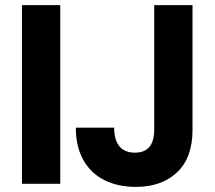

<svg xmlns="http://www.w3.org/2000/svg" viewBox="-20 -720 841 752"><path d="M66 0V-700H216V0ZM512 12Q442 12 389 -14.5Q336 -41 306.5 -93Q277 -145 277 -220H427Q427 -189 436 -167Q445 -145 463 -133.5Q481 -122 508 -122Q534 -122 551 -132.5Q568 -143 576 -163Q584 -183 584 -211V-700H734V-211Q734 -102 673.5 -45Q613 12 512 12Z"/></svg>

Font: DM Sans 17pt Black
Style: Regular
Weight: 900
Version: Version 4.004;gftools[0.9.30]